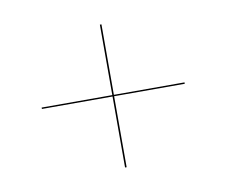

<svg xmlns="http://www.w3.org/2000/svg" viewBox="-55 -656 639 542"><g transform="rotate(-10 265.0 -385.0)"><path d="M262.5 -180.5H267V-384H469.5V-388H267V-590H262.5V-388H60V-384H262.5Z"/></g></svg>

Font: Bodoni* 36pt Medium
Style: Regular
Weight: 500
Version: Version 2.3